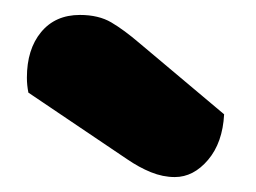

<svg xmlns="http://www.w3.org/2000/svg" viewBox="-20 -767 342 257"><path d="M18 -643Q16 -653 16 -663Q16 -701 35 -724Q54 -747 87 -747Q112 -747 129 -737Q146 -727 167 -709L280 -614Q278 -576 258.5 -553Q239 -530 214 -530Q198 -530 182 -536.5Q166 -543 150 -554Z"/></svg>

Font: Baloo Thambi
Style: Regular
Weight: 400
Designer: Aadarsh Rajan and Ek Type
Foundry: Ek Type
Version: Version 1.443;PS 1.000;hotconv 16.6.51;makeotf.lib2.5.65220;